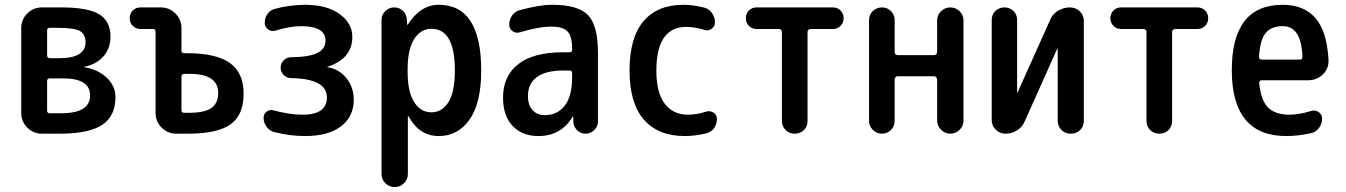

<svg xmlns="http://www.w3.org/2000/svg" viewBox="-20 -550 5540 790"><path d="M173.8 -215.8V-94.7Q173.8 -84 184.6 -84H231.4Q351.6 -84 350.6 -158.2Q350.6 -228.5 235.4 -227.5H184.6Q173.8 -227.5 173.8 -215.8ZM173.8 -424.8V-322.3Q173.8 -311.5 184.6 -310.5H223.6Q332 -310.5 332 -376Q332 -408.2 309.6 -421.9Q287.1 -435.5 217.8 -435.5H184.6Q173.8 -435.5 173.8 -424.8ZM152.3 0Q117.2 0 92.3 -24.9Q67.4 -49.8 67.4 -85V-434.6Q67.4 -469.7 92.3 -494.6Q117.2 -519.5 152.3 -519.5H232.4Q341.8 -519.5 388.2 -491.2Q434.6 -462.9 434.6 -398.4Q434.6 -352.5 406.7 -319.3Q378.9 -286.1 328.1 -275.4Q326.2 -275.4 326.2 -274.4L327.1 -273.4Q382.8 -264.6 418.9 -230.5Q455.1 -196.3 455.1 -150.4Q455.1 -72.3 400.4 -36.1Q345.7 0 226.6 0H173.8Z M726.6 -234.4V-96.7Q726.6 -85.9 738.3 -85.9H756.8Q824.2 -85.9 851.1 -106.4Q877.9 -127 877.9 -167Q877.9 -246.1 760.7 -246.1H738.3Q726.6 -246.1 726.6 -234.4ZM557.6 -430.7Q539.1 -430.7 526.4 -443.4Q513.7 -456.1 513.7 -475.1Q513.7 -494.1 526.4 -506.8Q539.1 -519.5 557.6 -519.5H641.6Q676.8 -519.5 701.7 -494.6Q726.6 -469.7 726.6 -434.6V-341.8Q726.6 -331.1 738.3 -331.1H750Q870.1 -331.1 926.3 -290.5Q982.4 -250 982.4 -165Q982.4 -76.2 928.2 -38.1Q874 0 753.9 0H705.1Q669.9 0 645 -24.9Q620.1 -49.8 620.1 -85V-418.9Q620.1 -430.7 609.4 -430.7Z M1225.6 -78.1Q1324.2 -78.1 1325.2 -148.4Q1325.2 -226.6 1177.7 -228.5Q1160.2 -228.5 1147.5 -241.2Q1134.8 -253.9 1134.8 -272Q1134.8 -290 1147.5 -302.2Q1160.2 -314.5 1177.7 -314.5Q1253.9 -315.4 1286.6 -332.5Q1319.3 -349.6 1319.3 -382.8Q1319.3 -441.4 1221.7 -442.4Q1173.8 -442.4 1112.3 -423.8Q1096.7 -418.9 1083 -429.2Q1069.3 -439.5 1069.3 -455.1Q1069.3 -476.6 1080.6 -492.7Q1091.8 -508.8 1111.3 -513.7Q1168.9 -529.3 1234.4 -530.3Q1325.2 -530.3 1377.4 -492.2Q1429.7 -454.1 1429.7 -398.4Q1429.7 -308.6 1328.1 -275.4Q1326.2 -275.4 1326.2 -274.4Q1326.2 -273.4 1328.1 -273.4Q1376 -265.6 1405.8 -228Q1435.5 -190.4 1435.5 -139.6Q1435.5 -70.3 1383.3 -30.3Q1331.1 9.8 1234.4 9.8Q1172.9 9.8 1107.4 -6.8Q1088.9 -11.7 1076.7 -28.3Q1064.5 -44.9 1064.5 -65.4Q1064.5 -81.1 1077.1 -90.8Q1089.8 -100.6 1106.4 -95.7Q1170.9 -78.1 1225.6 -78.1Z M1657.2 -264.6V-254.9Q1657.2 -171.9 1684.1 -129.9Q1710.9 -87.9 1754.9 -87.9Q1798.8 -87.9 1825.2 -129.9Q1851.6 -171.9 1851.6 -259.8Q1851.6 -431.6 1754.9 -431.6Q1710.9 -431.6 1684.1 -389.2Q1657.2 -346.7 1657.2 -264.6ZM1549.8 166V-467.8Q1549.8 -489.3 1565.4 -504.4Q1581.1 -519.5 1601.6 -519.5Q1624 -519.5 1638.7 -504.9Q1653.3 -490.2 1654.3 -467.8L1655.3 -448.2H1656.2Q1658.2 -448.2 1658.2 -449.2Q1710 -530.3 1785.2 -530.3Q1960 -530.3 1960 -259.8Q1960 -126 1912.1 -58.1Q1864.3 9.8 1785.2 9.8Q1705.1 9.8 1661.1 -71.3Q1661.1 -72.3 1659.2 -72.3H1658.2V166Q1658.2 188.5 1642.1 204.1Q1626 219.7 1604 219.7Q1582 219.7 1565.9 204.1Q1549.8 188.5 1549.8 166Z M2297.9 -259.8Q2224.6 -259.8 2188.5 -232.4Q2152.3 -205.1 2152.3 -155.3Q2152.3 -117.2 2171.4 -96.7Q2190.4 -76.2 2221.7 -76.2Q2273.4 -76.2 2303.7 -115.2Q2334 -154.3 2334 -232.4V-249Q2334 -259.8 2323.2 -259.8ZM2195.3 9.8Q2128.9 9.8 2089.4 -31.7Q2049.8 -73.2 2049.8 -148.4Q2049.8 -237.3 2112.3 -286.1Q2174.8 -335 2297.9 -335H2323.2Q2334 -335 2334 -345.7V-351.6Q2334 -400.4 2315.4 -420.4Q2296.9 -440.4 2250 -440.4Q2195.3 -440.4 2119.1 -417Q2102.5 -412.1 2088.9 -421.9Q2075.2 -431.6 2075.2 -448.2Q2075.2 -469.7 2087.4 -486.8Q2099.6 -503.9 2120.1 -508.8Q2200.2 -530.3 2252 -530.3Q2358.4 -530.3 2399.4 -487.8Q2440.4 -445.3 2440.4 -332V-49.8Q2440.4 -30.3 2425.3 -15.1Q2410.2 0 2389.6 0Q2368.2 0 2354 -14.6Q2339.8 -29.3 2338.9 -49.8V-69.3Q2338.9 -70.3 2337.9 -70.3Q2335.9 -70.3 2335.9 -69.3Q2288.1 9.8 2195.3 9.8Z M2797.9 9.8Q2688.5 9.8 2629.4 -57.6Q2570.3 -125 2570.3 -259.8Q2570.3 -394.5 2627.4 -462.4Q2684.6 -530.3 2792 -530.3Q2832 -530.3 2877.9 -518.6Q2897.5 -513.7 2909.7 -496.1Q2921.9 -478.5 2921.9 -458Q2921.9 -441.4 2908.2 -431.6Q2894.5 -421.9 2878.9 -426.8Q2841.8 -438.5 2804.7 -439.5Q2680.7 -439.5 2680.7 -259.8Q2680.7 -168 2715.3 -123Q2750 -78.1 2809.6 -78.1Q2847.7 -78.1 2885.7 -90.8Q2901.4 -95.7 2915.5 -86.9Q2929.7 -78.1 2929.7 -61.5Q2929.7 -39.1 2918 -22.5Q2906.2 -5.9 2884.8 -1Q2837.9 9.8 2797.9 9.8Z M3092.8 -430.7Q3074.2 -430.7 3061.5 -443.4Q3048.8 -456.1 3048.8 -475.1Q3048.8 -494.1 3061.5 -506.8Q3074.2 -519.5 3092.8 -519.5H3407.2Q3425.8 -519.5 3438.5 -506.8Q3451.2 -494.1 3451.2 -475.1Q3451.2 -456.1 3438.5 -443.4Q3425.8 -430.7 3407.2 -430.7H3315.4Q3310.5 -430.7 3306.6 -427.2Q3302.7 -423.8 3302.7 -418.9V-52.7Q3302.7 -29.3 3287.6 -14.6Q3272.5 0 3250 0Q3227.5 0 3212.4 -15.1Q3197.3 -30.3 3197.3 -52.7V-418.9Q3197.3 -423.8 3193.8 -427.2Q3190.4 -430.7 3184.6 -430.7Z M3555.7 -52.7V-466.8Q3555.7 -489.3 3571.3 -504.4Q3586.9 -519.5 3608.9 -519.5Q3630.9 -519.5 3646 -504.4Q3661.1 -489.3 3661.1 -466.8V-335Q3661.1 -330.1 3664.6 -326.7Q3668 -323.2 3672.9 -323.2H3824.2Q3828.1 -323.2 3832 -326.7Q3835.9 -330.1 3835.9 -335V-465.8Q3835.9 -488.3 3852.1 -503.9Q3868.2 -519.5 3890.1 -519.5Q3912.1 -519.5 3928.2 -503.9Q3944.3 -488.3 3944.3 -465.8V-53.7Q3944.3 -31.2 3928.2 -15.6Q3912.1 0 3890.1 0Q3868.2 0 3852.1 -16.1Q3835.9 -32.2 3835.9 -53.7V-223.6Q3835.9 -227.5 3832 -231.9Q3828.1 -236.3 3824.2 -236.3H3672.9Q3668 -236.3 3664.6 -231.9Q3661.1 -227.5 3661.1 -223.6V-52.7Q3661.1 -30.3 3646 -15.1Q3630.9 0 3608.9 0Q3586.9 0 3571.3 -15.6Q3555.7 -31.2 3555.7 -52.7Z M4117.2 0Q4093.8 0 4077.1 -16.6Q4060.5 -33.2 4060.5 -55.7V-467.8Q4060.5 -490.2 4075.7 -504.9Q4090.8 -519.5 4112.8 -519.5Q4134.8 -519.5 4149.9 -504.9Q4165 -490.2 4165 -467.8V-169.9Q4165 -168.9 4166 -168.9Q4167 -168.9 4167 -169.9L4300.8 -467.8Q4310.5 -492.2 4333.5 -505.9Q4356.4 -519.5 4381.8 -519.5Q4406.2 -519.5 4422.9 -503.4Q4439.5 -487.3 4439.5 -462.9V-52.7Q4439.5 -29.3 4423.8 -14.6Q4408.2 0 4385.7 0Q4362.3 0 4347.2 -15.6Q4332 -31.2 4332 -52.7V-349.6Q4332 -350.6 4331.1 -350.6Q4330.1 -350.6 4330.1 -349.6L4196.3 -50.8Q4186.5 -27.3 4165 -13.7Q4143.6 0 4117.2 0Z M4592.8 -430.7Q4574.2 -430.7 4561.5 -443.4Q4548.8 -456.1 4548.8 -475.1Q4548.8 -494.1 4561.5 -506.8Q4574.2 -519.5 4592.8 -519.5H4907.2Q4925.8 -519.5 4938.5 -506.8Q4951.2 -494.1 4951.2 -475.1Q4951.2 -456.1 4938.5 -443.4Q4925.8 -430.7 4907.2 -430.7H4815.4Q4810.5 -430.7 4806.6 -427.2Q4802.7 -423.8 4802.7 -418.9V-52.7Q4802.7 -29.3 4787.6 -14.6Q4772.5 0 4750 0Q4727.5 0 4712.4 -15.1Q4697.3 -30.3 4697.3 -52.7V-418.9Q4697.3 -423.8 4693.8 -427.2Q4690.4 -430.7 4684.6 -430.7Z M5257.8 -442.4Q5210.9 -442.4 5188 -414.6Q5165 -386.7 5160.2 -317.4Q5160.2 -305.7 5170.9 -304.7H5328.1Q5338.9 -304.7 5338.9 -316.4Q5335 -442.4 5257.8 -442.4ZM5272.5 9.8Q5048.8 9.8 5048.3 -260.3Q5047.9 -530.3 5257.8 -530.3Q5344.7 -530.3 5392.1 -476.1Q5439.5 -421.9 5446.3 -304.7Q5448.2 -268.6 5423.3 -244.1Q5398.4 -219.7 5361.3 -219.7H5170.9Q5166 -219.7 5163.1 -215.8Q5160.2 -211.9 5161.1 -208Q5168 -136.7 5197.8 -107.4Q5227.5 -78.1 5285.2 -78.1Q5325.2 -78.1 5376 -93.8Q5391.6 -98.6 5405.8 -88.9Q5419.9 -79.1 5419.9 -61.5Q5419.9 -40 5406.7 -22.9Q5393.6 -5.9 5374 -2Q5320.3 9.8 5272.5 9.8Z"/></svg>

Font: Rounded-X Mgen+ 2m medium
Style: Regular
Weight: 500
Designer: [Source Han Sans]
Ryoko NISHIZUKA  (kana & ideographs); Paul D. Hunt (Latin, Greek & Cyrillic); Wenlong ZHANG  (bopomofo
Version: Version 1.059.20150602